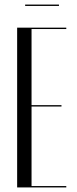

<svg xmlns="http://www.w3.org/2000/svg" viewBox="-20 -820 336 840"><path d="M238 -800H90V-794H238ZM55 -699V0H270V-6H118V-354H249V-360H118V-693H270V-699Z"/></svg>

Font: Moniqa Display
Style: Regular
Weight: 400
Designer: Rajesh Rajput
Foundry: Rajesh Rajput
Version: Version 1.000